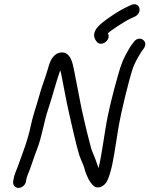

<svg xmlns="http://www.w3.org/2000/svg" viewBox="-20 -898 712 915"><path d="M493.8 -738.8C503.2 -747.8 523 -761.6 532.6 -768C552.1 -780.9 583.8 -801.5 604.9 -810.8L624.4 -819.8C624.8 -820 625.4 -820.3 625.9 -820.6C662.9 -842.9 642.2 -892.4 604.1 -873.8L585.6 -865.2C558.8 -853.5 524.1 -830.9 502.5 -815.8C483.9 -802.8 447.4 -778.4 434.5 -753.2C421.7 -728.2 431.8 -710.8 440.7 -699.4C462.6 -671.4 512.5 -709 493.8 -738.8ZM103.7 -33 105.2 -42C106.8 -52.3 111.4 -63.1 114.2 -70C129.8 -108.3 141.3 -148.4 157 -188.2C180 -246.3 189.6 -320.7 210.6 -380.8C232.1 -445.4 245.5 -502 266.9 -562.9C268.4 -558.5 270.5 -551.8 271.7 -545.7C283.9 -485 295.3 -418.9 309.1 -358.5C321.5 -304.3 339.9 -220.7 354.4 -170.3C357.5 -159.5 361.1 -147.8 366.8 -135.3C374.2 -119.2 381.7 -100.5 385.6 -83.5C385.6 -83.2 385.8 -82.5 386 -82.1C395.5 -57 404.6 -32.2 425.3 -13.2C448 7.6 479.9 -13.1 490.6 -35.4C511.9 -79.8 522.5 -151.4 531.6 -209L542.7 -279C550.2 -326.1 566.5 -399.2 577.7 -443.8C585.4 -474.4 607.6 -563.6 619.1 -588.3C632.6 -617.2 647.8 -644.2 664.4 -666.1C691.6 -701.4 643.7 -733.7 617.8 -698.3L610.4 -688.6C604.5 -680.8 598.4 -671.5 593.3 -662.6C568.7 -619.4 559.4 -600.5 541.6 -536.5C518.2 -452.7 496.2 -370.5 481.7 -279L470.6 -209C464.8 -172.6 458.4 -132.8 449.5 -96.6L445.4 -108.6C438.6 -128.4 432.7 -146.5 423.2 -167.6C412.8 -190.5 411.7 -203.9 402.8 -236C393.7 -269.1 376.9 -344.1 368.8 -379.3L356.7 -441.2C349 -480.2 340.2 -527.9 332.4 -566.2C327 -592.9 317.3 -651.2 272.2 -648C234.5 -645.2 218.6 -606.7 211.7 -581.4C197.9 -531.5 178.2 -484.7 163.7 -430.3C153 -390 136.7 -347.6 127.1 -300.6C112.2 -227.7 87.2 -167.3 64 -102.4C57.8 -85.1 48.1 -66.9 44.2 -42L42.7 -33C40.1 -16.5 51.9 -2.5 68.4 -2.5C84.9 -2.5 101.1 -16.5 103.7 -33Z"/></svg>

Font: CiSf OpenHand
Style: BdObl
Weight: 400
Foundry: Cannot Into Space Fonts
Version: Version 0.7892